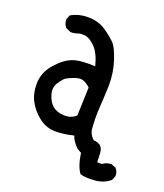

<svg xmlns="http://www.w3.org/2000/svg" viewBox="-103 -671 706 828"><g transform="rotate(15 250.0 -256.5)"><path d="M393.6 80.1Q351.6 79.1 332 70.3Q313.5 43 309.6 -19.5L292 -31.2Q266.6 -60.5 262.7 -84Q217.8 -76.2 177.2 -80.1Q136.7 -84 105.5 -112.8Q74.2 -141.6 58.6 -178.7Q43 -215.8 48.8 -263.7Q54.7 -311.5 93.8 -348.6Q132.8 -385.7 169.4 -395.5Q206.1 -405.3 272.5 -395.5Q262.7 -454.1 239.3 -481.4Q215.8 -508.8 195.3 -512.7Q174.8 -516.6 161.6 -512.7Q148.4 -508.8 130.9 -510.7L109.4 -522.5Q97.7 -538.1 99.6 -559.6L109.4 -579.1Q146.5 -596.7 192.9 -591.8Q239.3 -586.9 272.5 -558.1Q305.7 -529.3 318.4 -512.2Q331.1 -495.1 343.8 -442.4Q356.4 -389.6 350.6 -329.1Q344.7 -280.3 336.9 -230.5Q329.1 -180.7 329.1 -127.9Q331.1 -104.5 348.6 -85.9Q366.2 -84 379.9 -72.3Q391.6 -58.6 389.6 -37.1L387.7 2L409.2 3.9Q426.8 -7.8 450.2 -5.9L469.7 3.9Q481.4 17.6 479.5 39.1L469.7 58.6Q436.5 82 393.6 80.1ZM252.9 -170.9 268.6 -299.8Q251 -319.3 235.4 -324.7Q219.7 -330.1 194.8 -322.8Q169.9 -315.4 161.1 -310.5Q152.3 -305.7 133.8 -283.2Q115.2 -260.7 121.6 -229Q127.9 -197.3 145.5 -179.2Q163.1 -161.1 196.3 -156.7Q229.5 -152.3 252.9 -170.9Z"/></g></svg>

Font: JasonHandwriting1
Style: Regular
Weight: 400
Version: Version 1.48.20